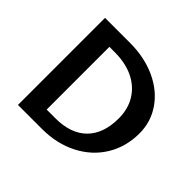

<svg xmlns="http://www.w3.org/2000/svg" viewBox="-157 -842 1026 1026"><g transform="rotate(45 356.5 -329.0)"><path d="M95 -658H283Q393 -658 479 -618.5Q565 -579 613.5 -509Q662 -439 662 -352Q662 -250 613 -170Q564 -90 476 -45Q388 0 276 0H95ZM287 -91Q403 -91 465 -153Q527 -215 527 -330Q527 -401 494.5 -454Q462 -507 402.5 -536Q343 -565 262 -565H221V-91Z"/></g></svg>

Font: Ysabeau Infant
Style: Bold
Weight: 700
Designer: Christian Thalmann (Catharsis Fonts)
Version: Version 0.003